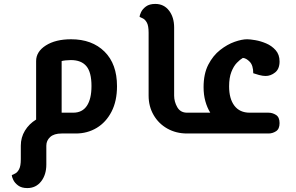

<svg xmlns="http://www.w3.org/2000/svg" viewBox="-20 -680 1509 978"><path d="M119 278Q90 278 72.5 265Q55 252 47.5 236Q40 220 40 212Q46 209 57 204Q68 199 77 182.5Q86 166 86 131V62Q86 20 107 -14.5Q128 -49 164 -71V-369Q164 -417 213.5 -448.5Q263 -480 342 -480Q449 -480 512.5 -417Q576 -354 576 -241Q576 -165 548 -111Q520 -57 472.5 -28.5Q425 0 366 0H294Q255 0 235.5 18Q216 36 216 62V158Q216 210 189.5 244Q163 278 119 278ZM341 -374Q328 -374 314.5 -372.5Q301 -371 294 -369V-106H353Q399 -106 422.5 -141Q446 -176 446 -242Q446 -312 420 -343Q394 -374 341 -374Z M933 0Q877 0 832.5 -25Q788 -50 762.5 -94Q737 -138 737 -193V-513Q737 -549 728 -565Q719 -581 708 -586Q697 -591 691 -594Q691 -602 698.5 -618Q706 -634 723.5 -647Q741 -660 771 -660Q815 -660 841 -626Q867 -592 867 -540V-193Q867 -162 883 -134Q899 -106 933 -106H960Q971 -106 975.5 -91.5Q980 -77 980 -53Q980 -29 975.5 -14.5Q971 0 960 0Z M960 0Q950 0 945 -14.5Q940 -29 940 -53Q940 -77 945 -91.5Q950 -106 960 -106H1051Q1035 -132 1026 -164.5Q1017 -197 1017 -236Q1017 -304 1041 -350.5Q1065 -397 1101.5 -425.5Q1138 -454 1175 -467Q1212 -480 1239 -480Q1253 -480 1280 -475.5Q1307 -471 1335.5 -459Q1364 -447 1384 -424.5Q1404 -402 1404 -367Q1404 -329 1381.5 -311Q1359 -293 1333 -293Q1318 -293 1299.5 -298Q1281 -303 1270 -307Q1270 -347 1252 -365.5Q1234 -384 1217 -385Q1203 -377 1186.5 -360Q1170 -343 1158.5 -313.5Q1147 -284 1147 -240Q1147 -177 1174 -141.5Q1201 -106 1252 -106H1348Q1368 -106 1386 -94.5Q1404 -83 1404 -53Q1404 -23 1386 -11.5Q1368 0 1348 0ZM1204 -384 1211 -386Q1207 -385 1204 -384Z"/></svg>

Font: El Messiri
Style: Bold
Weight: 700
Designer: Mohamed Gaber
Foundry: Kief Type Foundry
Version: Version 2.020; ttfautohint (v1.8.3)